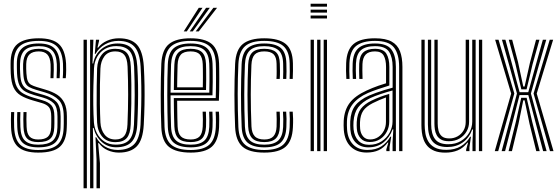

<svg xmlns="http://www.w3.org/2000/svg" viewBox="-20 -814 3014 1034"><path d="M185.5 7.8Q111 7.8 76.6 -23.6Q42.2 -55 39.5 -128.8Q38.8 -150 38.8 -170.5Q38.8 -191 39.8 -210.5H56.5Q55.5 -192.5 55.5 -171Q55.5 -149.5 56.2 -129.2Q58.8 -62.2 89.4 -34.2Q120 -6.2 185.5 -6.2Q258.2 -6.2 289.6 -34.6Q321 -63 322.8 -126.5Q323.2 -140.2 323.4 -148.5Q323.5 -156.8 323.4 -165.1Q323.2 -173.5 323.2 -187Q323.2 -247.5 297.2 -274.8Q271.2 -302 221.5 -316.5L174 -330.5Q152 -337 137.2 -345.1Q122.5 -353.2 114.8 -370Q107 -386.8 105.5 -418.5Q104.8 -434.8 104.4 -444.8Q104 -454.8 104.5 -469.2Q106 -510.8 125 -531Q144 -551.2 189 -551.2Q228.2 -551.2 247.8 -532.1Q267.2 -513 269.2 -468Q269.8 -458.5 269.6 -436.9Q269.5 -415.2 268 -392.8H251.8Q252.8 -414.2 252.9 -436.6Q253 -459 252.5 -467.5Q250.5 -503.8 235 -520.5Q219.5 -537.2 189 -537.2Q155.8 -537.2 139 -521.4Q122.2 -505.5 121.2 -469.2Q120.8 -454 121.1 -443.8Q121.5 -433.5 122.2 -418.8Q123.8 -391.8 129.6 -377.9Q135.5 -364 147.5 -357.4Q159.5 -350.8 178.8 -345L225.5 -331Q262.2 -320.2 287.8 -303.9Q313.2 -287.5 326.8 -259.9Q340.2 -232.2 340.2 -187Q340.2 -173.2 340.2 -164.9Q340.2 -156.5 340.2 -148.1Q340.2 -139.8 339.5 -126.2Q337.8 -56.8 303.2 -24.5Q268.8 7.8 185.5 7.8ZM185.5 -20.5Q128.5 -20.5 101.9 -45.4Q75.2 -70.2 73 -130Q72.2 -149.8 72.1 -171Q72 -192.2 73 -210.5H89.8Q88.8 -192.2 88.9 -171.4Q89 -150.5 89.8 -130.8Q91.5 -78 114.5 -56.4Q137.5 -34.8 185.5 -34.8Q238.8 -34.8 263.2 -55.9Q287.8 -77 289.2 -127.2Q289.8 -144 289.6 -157Q289.5 -170 289.5 -187Q289.5 -236.2 269.9 -256.8Q250.2 -277.2 213.2 -288L164.8 -301.8Q135.2 -310.5 115.2 -321.8Q95.2 -333 84.6 -355.1Q74 -377.2 71.8 -418Q71 -433 70.9 -445.5Q70.8 -458 70.8 -469.8Q70.5 -528.5 99 -554.1Q127.5 -579.8 189 -579.8Q247.8 -579.8 273.6 -553.1Q299.5 -526.5 302.5 -470.8Q303.2 -458 303 -434.9Q302.8 -411.8 301.2 -392.8H284.8Q285.8 -411.5 286.1 -435.9Q286.5 -460.2 286 -468.5Q283.5 -520.8 260.1 -543.1Q236.8 -565.5 189 -565.5Q136 -565.5 112.4 -542.8Q88.8 -520 87.8 -470.2Q87.2 -454 87.6 -443.5Q88 -433 88.8 -418.5Q90.2 -382 99.2 -362.6Q108.2 -343.2 125.6 -333.6Q143 -324 169.2 -316L217.2 -302.2Q262.2 -289 284.4 -264.9Q306.5 -240.8 306.5 -187Q306.5 -172.8 306.6 -159.1Q306.8 -145.5 306 -127Q304.2 -70.5 276.8 -45.5Q249.2 -20.5 185.5 -20.5ZM185.5 -48.8Q146.2 -48.8 127 -67.2Q107.8 -85.8 106.5 -131.2Q105.8 -152 105.6 -171.4Q105.5 -190.8 106.5 -210.5H123Q122 -190.8 122.2 -172.6Q122.5 -154.5 123.2 -131.8Q124.5 -94.8 139.1 -78.8Q153.8 -62.8 185.5 -62.8Q221.2 -62.8 237.6 -77.5Q254 -92.2 255.5 -127.8Q256.2 -147.8 256.1 -158.1Q256 -168.5 256 -187Q255.8 -222 243.6 -236.8Q231.5 -251.5 205 -259.2L155.5 -273.5Q116.5 -285 91.2 -300.2Q66 -315.5 53.1 -343Q40.2 -370.5 38 -418Q37.2 -436.5 37.1 -447.2Q37 -458 37 -471.2Q36.5 -546 73.9 -576.9Q111.2 -607.8 189 -607.8Q263.5 -607.8 297.4 -576.2Q331.2 -544.8 335.8 -472Q336.5 -460.2 336.4 -436.6Q336.2 -413 334.2 -392.8H317.8Q319.8 -413.8 319.8 -436.9Q319.8 -460 319.2 -471.5Q315.5 -536 285.5 -564.9Q255.5 -593.8 189 -593.8Q117.2 -593.8 85.4 -564.5Q53.5 -535.2 54 -470Q53.8 -458.5 53.9 -446.8Q54 -435 55 -418.2Q57.5 -373.2 69.6 -348.6Q81.8 -324 104.1 -311Q126.5 -298 160.2 -288L209.2 -273.8Q242.2 -264 257.5 -246Q272.8 -228 272.8 -187Q272.8 -173.5 272.9 -165.2Q273 -157 272.9 -148.8Q272.8 -140.5 272.2 -127Q271 -86.5 251.5 -67.6Q232 -48.8 185.5 -48.8Z M499.8 200V44.5L494.2 -74.8H498.2Q514 -44 544.5 -25.2Q575 -6.5 614 -6.5Q671.2 -6.5 701.8 -36.5Q732.2 -66.5 736.8 -142.5Q739.2 -192.5 740.5 -244.8Q741.8 -297 741 -350Q740.2 -403 737.2 -456Q732.5 -531.5 703.8 -562.6Q675 -593.8 616.8 -593.8Q578.8 -593.8 545.9 -575.2Q513 -556.8 494.5 -524H490.5L496.8 -600H513.8L513.5 -593.5L504.8 -557.2H508.5Q526 -580.8 555.8 -594.2Q585.5 -607.8 620.5 -607.8Q686.2 -607.8 717.8 -573Q749.2 -538.2 754.5 -457Q757.5 -404 758.4 -353Q759.2 -302 758.2 -250Q757.2 -198 754.2 -142Q749.5 -60 716.8 -26.1Q684 7.8 620.2 7.8Q588.5 7.8 560 -4.8Q531.5 -17.2 512.8 -43H508.5L518.2 64.8V200ZM430 200V-600H447.8V200ZM465.2 200V-600H483L478 -472.2H482Q490.8 -522 527.5 -550.9Q564.2 -579.8 613.2 -579.8Q667 -579.8 691.2 -550.5Q715.5 -521.2 719.5 -456Q722.5 -405.8 723.4 -355.9Q724.2 -306 723.2 -253.6Q722.2 -201.2 719.2 -142.8Q715.8 -79.8 689.6 -50.8Q663.5 -21.8 607.8 -20.8Q560 -20.2 527.4 -50.1Q494.8 -80 484.2 -125H480.2L483 23.5V200ZM603.8 -35Q652.5 -35 675.6 -60Q698.8 -85 701.5 -142.8Q705.2 -228 705.4 -302Q705.5 -376 702.2 -455.2Q699.2 -517.5 675.8 -541.6Q652.2 -565.8 606 -565.8Q572.5 -565.8 546.1 -550.8Q519.8 -535.8 503.9 -508.8Q488 -481.8 486.2 -445.8Q484.5 -404.8 483.1 -352.9Q481.8 -301 482.4 -248.8Q483 -196.5 485.8 -154.5Q488.2 -123 502.5 -95.8Q516.8 -68.5 542.2 -51.8Q567.8 -35 603.8 -35ZM601.8 -48.5Q555.2 -48.5 530.2 -78.4Q505.2 -108.2 503 -154.5Q501 -197 500.5 -247.6Q500 -298.2 500.8 -349.8Q501.5 -401.2 503 -445.8Q505 -490.5 529.1 -520.9Q553.2 -551.2 601.2 -551.2Q642.2 -551.2 662.2 -529.9Q682.2 -508.5 684.5 -455.5Q686.8 -406.8 687.4 -357.9Q688 -309 687.2 -256.2Q686.5 -203.5 684 -143.2Q682.2 -94 663.1 -71.2Q644 -48.5 601.8 -48.5ZM601.5 -62.8Q633.5 -62.8 649 -81.6Q664.5 -100.5 666.5 -143.8Q670 -229 670.1 -304Q670.2 -379 667 -455.2Q665 -500.2 649.2 -518.8Q633.5 -537.2 601 -537.2Q561.8 -537.2 542.1 -510.5Q522.5 -483.8 520.8 -444.8Q519 -409.5 518.2 -359Q517.5 -308.5 518 -254.5Q518.5 -200.5 520.8 -154.5Q522.8 -114.5 543.6 -88.6Q564.5 -62.8 601.5 -62.8Z M1007 7.8Q928.5 7.8 890.2 -22.8Q852 -53.2 848.8 -127.8Q847 -169.2 846.2 -214.2Q845.5 -259.2 845.5 -304.6Q845.5 -350 846.4 -392.5Q847.2 -435 848.8 -471Q852.5 -546.2 890.4 -577Q928.2 -607.8 1006.2 -607.8Q1084.2 -607.8 1120.4 -577Q1156.5 -546.2 1159.8 -473.2Q1160.2 -465.5 1160.5 -443.2Q1160.8 -421 1160.9 -390.9Q1161 -360.8 1160.5 -329.1Q1160 -297.5 1158.8 -271.5H934Q934.2 -246 934.5 -223Q934.8 -200 935.2 -178Q935.8 -156 936.5 -133.2Q938 -95.5 954.4 -79.1Q970.8 -62.8 1007 -62.8Q1038 -62.8 1053.9 -78.1Q1069.8 -93.5 1071.8 -132.2Q1072.8 -149.2 1072.6 -171.9Q1072.5 -194.5 1071.2 -212.8H1088.8Q1090 -192 1090 -169.1Q1090 -146.2 1089.5 -131.5Q1087.2 -87.2 1067.9 -68Q1048.5 -48.8 1007 -48.8Q961.5 -48.8 941.1 -68.4Q920.8 -88 919 -132.5Q918 -158 917.4 -184.1Q916.8 -210.2 916.5 -236Q916.2 -261.8 916 -286H1141.8Q1142.8 -312.2 1143.1 -341.5Q1143.5 -370.8 1143.4 -397.8Q1143.2 -424.8 1143 -444.8Q1142.8 -464.8 1142.2 -472.5Q1139.2 -537.5 1107.6 -565.6Q1076 -593.8 1006.2 -593.8Q937 -593.8 903.1 -565.8Q869.2 -537.8 866 -469Q864.8 -437 864 -395.1Q863.2 -353.2 863.2 -307.2Q863.2 -261.2 863.9 -215.6Q864.5 -170 866 -130.5Q869 -64.5 901.4 -35.4Q933.8 -6.2 1007 -6.2Q1075.5 -6.2 1107.2 -34.6Q1139 -63 1142.2 -129.5Q1142.8 -140 1142.9 -154.8Q1143 -169.5 1142.6 -184.9Q1142.2 -200.2 1141.2 -212.8H1159Q1160.5 -194 1160.5 -169.5Q1160.5 -145 1159.8 -128.8Q1156.2 -55.8 1120.8 -24Q1085.2 7.8 1007 7.8ZM1007 -20.5Q945.8 -20.5 916 -45.2Q886.2 -70 883.8 -130.5Q882.5 -165.8 881.8 -209.1Q881 -252.5 880.9 -298.5Q880.8 -344.5 881.5 -388.2Q882.2 -432 883.8 -467.8Q886.5 -530 916.2 -554.9Q946 -579.8 1006.2 -579.8Q1066.8 -579.8 1094.4 -554.8Q1122 -529.8 1124.5 -472Q1125 -462.8 1125.4 -435.5Q1125.8 -408.2 1125.6 -372.2Q1125.5 -336.2 1124.2 -300.5H898.5Q898.5 -256.8 899.1 -212.2Q899.8 -167.8 901.2 -131.8Q903.5 -78.8 928.8 -56.8Q954 -34.8 1007 -34.8Q1056.5 -34.8 1080.4 -56.5Q1104.2 -78.2 1107 -130.5Q1107.8 -146 1107.6 -169.8Q1107.5 -193.5 1106.2 -212.8H1124Q1125.2 -193 1125.2 -169.5Q1125.2 -146 1124.5 -130Q1121.8 -71.5 1094.4 -46Q1067 -20.5 1007 -20.5ZM898.5 -314.8H1107.2Q1108 -346.5 1108.1 -378.5Q1108.2 -410.5 1107.9 -435.6Q1107.5 -460.8 1107 -471Q1104.8 -521.5 1081.2 -543.5Q1057.8 -565.5 1006.2 -565.5Q953 -565.5 928.4 -542.9Q903.8 -520.2 901.2 -467Q900 -433.5 899.4 -393.5Q898.8 -353.5 898.5 -314.8ZM916.2 -329.2Q916.5 -346.8 916.8 -370.4Q917 -394 917.5 -419.1Q918 -444.2 919 -466Q921 -512.2 941.5 -531.8Q962 -551.2 1006.2 -551.2Q1048.8 -551.2 1068.1 -532.5Q1087.5 -513.8 1089.2 -470.5Q1089.8 -460.5 1090.1 -437.9Q1090.5 -415.2 1090.4 -386.6Q1090.2 -358 1089.5 -329.2ZM934 -343.8H1072.2Q1072.8 -371.2 1072.8 -397.1Q1072.8 -423 1072.5 -442.4Q1072.2 -461.8 1071.8 -469.2Q1070.2 -504.2 1055.8 -520.8Q1041.2 -537.2 1006.2 -537.2Q970 -537.2 954 -520Q938 -502.8 936.5 -465.2Q936 -444.2 935.4 -424.1Q934.8 -404 934.5 -384.1Q934.2 -364.2 934 -343.8ZM969.5 -645 1050.5 -772H1070.5L986 -645ZM1034 -645 1129 -772H1149L1050.5 -645ZM1001.8 -645 1089.8 -772H1109.8L1018.2 -645Z M1403.5 7.8Q1321.8 7.8 1285.6 -24.4Q1249.5 -56.5 1246.2 -129.5Q1244.2 -173 1243.4 -216.6Q1242.5 -260.2 1242.5 -303.1Q1242.5 -346 1243.4 -387.8Q1244.2 -429.5 1246.2 -470Q1250 -546.5 1288 -577.1Q1326 -607.8 1402.8 -607.8Q1481.5 -607.8 1518.6 -577.4Q1555.8 -547 1557.5 -473.2Q1557.8 -455.5 1557.8 -432.8Q1557.8 -410 1556.5 -388.8H1539.8Q1540.8 -406 1540.6 -427.1Q1540.5 -448.2 1540 -472.8Q1538.2 -537.5 1506.4 -565.6Q1474.5 -593.8 1402.8 -593.8Q1331.8 -593.8 1299.4 -564.8Q1267 -535.8 1263.8 -469Q1262 -431.5 1261.1 -391.5Q1260.2 -351.5 1260.1 -309Q1260 -266.5 1261 -221.8Q1262 -177 1263.8 -129.8Q1266.8 -63.2 1299.8 -34.8Q1332.8 -6.2 1403.5 -6.2Q1474 -6.2 1505.5 -35.1Q1537 -64 1540 -129.2Q1541.2 -153.8 1540.8 -174.6Q1540.2 -195.5 1539 -212.8H1556.5Q1558 -196 1558.4 -174.9Q1558.8 -153.8 1557.5 -128.8Q1554.2 -55.8 1518.5 -24Q1482.8 7.8 1403.5 7.8ZM1403.5 -20.5Q1342.5 -20.5 1313.2 -46Q1284 -71.5 1281.5 -130.5Q1279.5 -177.8 1278.6 -221.6Q1277.8 -265.5 1277.8 -307Q1277.8 -348.5 1278.8 -388.5Q1279.8 -428.5 1281.2 -467.8Q1284.2 -529.8 1313.8 -554.8Q1343.2 -579.8 1402.8 -579.8Q1464.2 -579.8 1492.6 -555.2Q1521 -530.8 1522.2 -472Q1523 -449.2 1523 -428.9Q1523 -408.5 1521.8 -388.8H1504.5Q1505.5 -406.2 1505.4 -427.5Q1505.2 -448.8 1504.8 -471.8Q1503.5 -523.8 1478.5 -544.6Q1453.5 -565.5 1402.8 -565.5Q1349.8 -565.5 1325.6 -542.6Q1301.5 -519.8 1299 -467Q1297.2 -426 1296.4 -385.8Q1295.5 -345.5 1295.4 -304.5Q1295.2 -263.5 1296.2 -220.8Q1297.2 -178 1299 -131.8Q1301.2 -80.8 1325.8 -57.8Q1350.2 -34.8 1403.5 -34.8Q1454.2 -34.8 1478.4 -57.1Q1502.5 -79.5 1504.8 -130Q1505.8 -151.5 1505.6 -172Q1505.5 -192.5 1503.8 -212.8H1521.2Q1522.8 -193.8 1523.1 -174.2Q1523.5 -154.8 1522.2 -129.8Q1519.8 -72.2 1492.1 -46.4Q1464.5 -20.5 1403.5 -20.5ZM1403.5 -48.8Q1358.8 -48.8 1338.6 -69.1Q1318.5 -89.5 1316.5 -132.5Q1314.8 -179.8 1313.8 -222Q1312.8 -264.2 1312.8 -304Q1312.8 -343.8 1313.8 -383.8Q1314.8 -423.8 1316.5 -466.5Q1318.8 -512 1338.9 -531.6Q1359 -551.2 1402.8 -551.2Q1446.2 -551.2 1466.2 -533Q1486.2 -514.8 1487 -470.5Q1487.5 -453.5 1487.8 -431.5Q1488 -409.5 1486.5 -388.8H1468.8Q1470.2 -409.5 1470 -429.6Q1469.8 -449.8 1469.5 -470.2Q1469 -506 1453.5 -521.6Q1438 -537.2 1402.8 -537.2Q1368 -537.2 1351.9 -520.4Q1335.8 -503.5 1334 -464.2Q1332.2 -423.5 1331.4 -384.1Q1330.5 -344.8 1330.5 -304.8Q1330.5 -264.8 1331.4 -222.4Q1332.2 -180 1334.2 -133.2Q1335.8 -97.5 1352 -80.1Q1368.2 -62.8 1403.5 -62.8Q1437.5 -62.8 1452.9 -80.4Q1468.2 -98 1469.5 -131.8Q1470.2 -153 1470.1 -172.8Q1470 -192.5 1468.8 -212.8H1486.5Q1487.5 -194.5 1487.8 -173.6Q1488 -152.8 1487 -131.2Q1485.5 -89 1465.9 -68.9Q1446.2 -48.8 1403.5 -48.8Z M1652.8 -778V-793.8H1741V-778ZM1652.8 -714.5V-730.2H1741V-714.5ZM1652.8 -746.2V-762H1741V-746.2ZM1723.2 0V-600H1741V0ZM1652.8 0V-600H1670.5V0ZM1688 0V-600H1705.8V0Z M2129.5 0V-453.5Q2129.5 -523 2101.6 -558.4Q2073.8 -593.8 1999.5 -593.8Q1934 -593.8 1899.4 -567.8Q1864.8 -541.8 1861.8 -473.8Q1861 -451.8 1861.1 -431.1Q1861.2 -410.5 1862.5 -388.8H1845.2Q1843.8 -412.8 1843.5 -432.5Q1843.2 -452.2 1844.2 -474.5Q1847.2 -545.8 1883.8 -576.8Q1920.2 -607.8 1999.5 -607.8Q2056.8 -607.8 2088.9 -590.1Q2121 -572.5 2134.1 -538.1Q2147.2 -503.8 2147.2 -453.5V0ZM1967.5 -34.2Q2006.8 -34.2 2035 -52.8Q2063.2 -71.2 2078.6 -100.1Q2094 -129 2094 -159.8V-326.8Q2062.8 -318.5 2029.6 -307.4Q1996.5 -296.2 1974.2 -285.8Q1930.5 -264.8 1908.9 -236Q1887.2 -207.2 1883.8 -159Q1883 -147.2 1883.2 -137.8Q1883.5 -128.2 1884.2 -117.5Q1888.5 -79 1909.8 -56.6Q1931 -34.2 1967.5 -34.2ZM1971 -49.2Q1940.2 -49.2 1922.4 -68.8Q1904.5 -88.2 1901.8 -119.5Q1901 -128.5 1900.9 -138.1Q1900.8 -147.8 1901.2 -157.2Q1903.8 -202.2 1923.2 -227.9Q1942.8 -253.5 1980.5 -272Q2005 -283.8 2027.5 -292.2Q2050 -300.8 2076.2 -308.2V-158.5Q2076.2 -130 2063.2 -105Q2050.2 -80 2026.8 -64.6Q2003.2 -49.2 1971 -49.2ZM1973 -63Q1997.8 -63 2017 -75.9Q2036.2 -88.8 2047.4 -110.2Q2058.5 -131.8 2058.5 -157.2V-289.2Q2040.5 -282.8 2023.4 -275.4Q2006.2 -268 1987.2 -258.5Q1951.8 -240.5 1936.1 -217.5Q1920.5 -194.5 1918.8 -156.5Q1918.5 -147 1918.6 -138.1Q1918.8 -129.2 1919.5 -120.8Q1921.5 -96 1935.4 -79.5Q1949.2 -63 1973 -63ZM1954.5 7.5Q1901.8 7.5 1869.1 -24Q1836.5 -55.5 1831.5 -114Q1830.5 -126.5 1830.5 -138.5Q1830.5 -150.5 1831 -163.8Q1834.5 -221.5 1863.1 -259.6Q1891.8 -297.8 1955 -326.8Q1970 -333.8 1985.4 -340Q2000.8 -346.2 2018.8 -352.6Q2036.8 -359 2059 -365.5V-453.5Q2059 -492.2 2046.4 -514.8Q2033.8 -537.2 1999.5 -537.2Q1965.5 -537.2 1949.5 -520.4Q1933.5 -503.5 1932 -469.5Q1931.5 -457.2 1931.5 -434.8Q1931.5 -412.2 1932.5 -388.8H1915Q1914 -411.2 1914 -433.5Q1914 -455.8 1914.5 -470.8Q1916.2 -513.5 1937.1 -532.4Q1958 -551.2 1999.5 -551.2Q2044.8 -551.2 2060.8 -524.9Q2076.8 -498.5 2076.8 -453.5V-353.5Q2045.2 -344 2014.8 -333.5Q1984.2 -323 1961.5 -313.2Q1907 -289 1879 -252.6Q1851 -216.2 1848.5 -162.5Q1848.2 -150.8 1848.2 -139Q1848.2 -127.2 1849.2 -115.2Q1853.2 -64.8 1881.9 -35.6Q1910.5 -6.5 1958.8 -6.5Q2003.5 -6.5 2033.4 -25.6Q2063.2 -44.8 2082.5 -78H2086.8L2078 -21.5V0H2060.8L2060.5 -9.5L2071.5 -46.2H2068Q2047 -18 2019.4 -5.2Q1991.8 7.5 1954.5 7.5ZM2094.2 0V-48.2L2098.2 -117.5H2094.2Q2078.2 -73 2044.8 -46.6Q2011.2 -20.2 1962.8 -20.5Q1922 -20.5 1896.2 -45.9Q1870.5 -71.2 1866.8 -116.2Q1866 -127.8 1865.9 -138.5Q1865.8 -149.2 1866.2 -161.2Q1869 -213.8 1893 -245.2Q1917 -276.8 1968 -299.5Q1983.2 -306.2 2004.5 -313.9Q2025.8 -321.5 2049.1 -328.8Q2072.5 -336 2094.5 -341.8V-453.5Q2094.5 -506 2074.8 -535.8Q2055 -565.5 1999.5 -565.5Q1948.8 -565.5 1923.9 -543.8Q1899 -522 1896.8 -471Q1896.2 -456.2 1896.2 -433.9Q1896.2 -411.5 1897.8 -388.8H1880Q1878.8 -410.2 1878.6 -432.8Q1878.5 -455.2 1879.2 -471.2Q1881.5 -528.8 1909.8 -554.2Q1938 -579.8 1999.5 -579.8Q2063.5 -579.8 2087.8 -547.6Q2112 -515.5 2112 -453.5V0Z M2378.5 8Q2343.5 8 2320.1 -1.4Q2296.8 -10.8 2282.6 -26.6Q2268.5 -42.5 2261.4 -61.9Q2254.2 -81.2 2251.9 -101.5Q2249.5 -121.8 2249.5 -140V-600H2267V-142.8Q2267 -121.2 2270.6 -97.6Q2274.2 -74 2285.9 -53.4Q2297.5 -32.8 2320.8 -19.9Q2344 -7 2383.5 -7Q2429.2 -7 2461.2 -26Q2493.2 -45 2512 -77.5H2516.2L2508.2 -20.8V0H2490.5V-9L2500.5 -45.5H2496.8Q2475.5 -17 2445.6 -4.5Q2415.8 8 2378.5 8ZM2559.2 0V-600H2576.8V0ZM2397.5 -53.5Q2370.5 -53.5 2354.9 -62.8Q2339.2 -72 2331.6 -86.5Q2324 -101 2321.8 -117.4Q2319.5 -133.8 2319.5 -148V-600H2337.2V-148.8Q2337.2 -129.2 2341.5 -110.9Q2345.8 -92.5 2359.1 -80.5Q2372.5 -68.5 2400 -68.5Q2424.5 -68.5 2444.5 -79.9Q2464.5 -91.2 2476.2 -111.1Q2488 -131 2488 -156.5V-600H2506.2V-157.8Q2506.2 -129.5 2492.5 -105.8Q2478.8 -82 2454.4 -67.8Q2430 -53.5 2397.5 -53.5ZM2388.2 -22.2Q2333.5 -22.8 2309 -52.8Q2284.5 -82.8 2284.5 -143.5V-600H2302V-145.2Q2302 -92.8 2322.8 -65Q2343.5 -37.2 2393.8 -37.2Q2433.2 -37.2 2462.4 -54.8Q2491.5 -72.2 2507.4 -100.1Q2523.2 -128 2523.2 -159V-600H2541.5V0H2524.5V-47.8L2527.5 -116.8H2523.2Q2507 -71.5 2471.8 -46.8Q2436.5 -22 2388.2 -22.2Z M2681.5 0 2730 -181 2764 -310.5 2723.8 -457.2 2683.2 -600H2701.8L2738.5 -465.2L2778.2 -317.5H2825L2864.5 -460.5L2903.5 -600H2921.8L2879.2 -452.5L2839.2 -310.5L2874.2 -180.5L2923.8 0H2905L2860.5 -168.5L2825.2 -302.2H2778L2743.8 -168.8L2700 0ZM2718.8 0 2758.2 -158.5 2787 -287.2H2816.2L2846 -158.5L2886.5 0H2868L2832 -146.2L2805.2 -273.8H2798L2772.2 -146.5L2737 0ZM2644.5 0 2732.8 -310.2 2646.5 -600H2664.8L2749.8 -310.5L2663 0ZM2942 0 2853.5 -310.5 2940.5 -600H2958.8L2870.5 -310.2L2960.8 0ZM2787.5 -333 2755.2 -472 2720 -600H2738.2L2769.8 -479.8L2798 -348H2805.2L2834 -476.5L2866.8 -600H2885.2L2848.2 -468L2815.8 -333Z"/></svg>

Font: Big Shoulders Inline Text Thin Medium
Style: Regular
Weight: 500
Version: Version 2.002